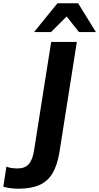

<svg xmlns="http://www.w3.org/2000/svg" viewBox="-86 -960 603 1167"><path d="M26 187Q8 187 -16.5 184.5Q-41 182 -66 175L-47 53Q-28 60 -10.5 62Q7 64 19 64Q65 64 88.5 38Q112 12 121 -46L225 -705H381L275 -33Q262 45 233 93.5Q204 142 153.5 164.5Q103 187 26 187ZM121 -765 263 -940H389L497 -765H394L319 -860L224 -765Z"/></svg>

Font: Mulish ExtraLight ExtraBold
Style: Italic
Weight: 800
Italic angle: -9°
Version: Version 3.603